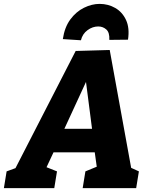

<svg xmlns="http://www.w3.org/2000/svg" viewBox="-57 -967 770 987"><path d="M622 -78 587 -118 657 -86 643 0H368L382 -86L450 -114L443 -91L427 -206L438 -184H204L228 -205L175 -92L173 -111L236 -86L222 0H-37L-23 -86L59 -116L12 -82L332 -705L507 -710ZM262 -279 255 -305H431L420 -275L376 -616L417 -615ZM455 -947Q499 -947 535.5 -926Q572 -905 591 -864Q610 -823 601 -763L505 -762Q507 -800 489.5 -815.5Q472 -831 448 -831Q419 -831 393 -812Q367 -793 359 -760L266 -766Q275 -827 304.5 -867Q334 -907 374.5 -927Q415 -947 455 -947Z"/></svg>

Font: Bitter Thin ExtraBold
Style: Italic
Weight: 800
Italic angle: -9°
Version: Version 2.002